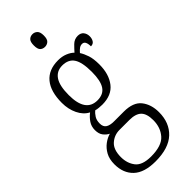

<svg xmlns="http://www.w3.org/2000/svg" viewBox="-312 -789 1071 1071"><g transform="rotate(-45 223.0 -254.0)"><path d="M200 240Q112 240 69 199.5Q26 159 26 89Q26 48 41.5 20Q57 -8 80.5 -25.5Q104 -43 129 -50Q112 -58 98 -75.5Q84 -93 84 -123Q84 -152 99 -174Q114 -196 135 -212Q100 -230 80.5 -270.5Q61 -311 61 -361Q61 -450 100 -497Q139 -544 214 -544Q245 -544 269.5 -534Q294 -524 309 -509Q322 -524 341.5 -543.5Q361 -563 388 -563Q411 -563 422.5 -548.5Q434 -534 434 -514Q434 -495 425.5 -482Q417 -469 399 -469Q399 -490 393 -502Q387 -514 373 -514Q361 -514 351 -507Q341 -500 329 -486Q342 -466 351.5 -437.5Q361 -409 361 -364Q361 -288 324.5 -241Q288 -194 214 -194Q204 -194 188 -195.5Q172 -197 164 -200Q150 -189 139.5 -172Q129 -155 129 -130Q129 -104 145.5 -93Q162 -82 194 -82H271Q345 -82 376.5 -42Q408 -2 408 59Q408 142 356 191Q304 240 200 240ZM212 -230Q259 -230 280.5 -262.5Q302 -295 302 -365Q302 -441 280 -474Q258 -507 210 -507Q166 -507 142.5 -472.5Q119 -438 119 -364Q119 -230 212 -230ZM202 203Q286 203 320 164.5Q354 126 354 68Q354 17 331.5 -5Q309 -27 260 -27H182Q141 -27 110.5 0Q80 27 80 86Q80 135 106.5 169Q133 203 202 203ZM216 -648Q199 -648 188 -658.5Q177 -669 177 -698Q177 -726 188 -737Q199 -748 216 -748Q232 -748 244 -737Q256 -726 256 -698Q256 -669 244 -658.5Q232 -648 216 -648Z"/></g></svg>

Font: Noto Serif Tamil Condensed Light
Style: Italic
Weight: 300
Width: 3
Italic angle: -12°
Designer: Indian Type Foundry, Tom Grace, and the Monotype Design Team
Foundry: Monotype Imaging Inc.
Version: Version 2.003; ttfautohint (v1.8.4.7-5d5b)